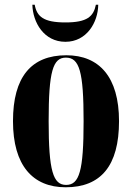

<svg xmlns="http://www.w3.org/2000/svg" viewBox="-20 -783 559 813"><path d="M257 -606C347 -606 395 -688 396 -763H386C376 -713 349 -688 257 -688C164 -688 136 -713 127 -763H117C119 -688 166 -606 257 -606ZM258 10C407 10 484 -81 484 -270C484 -457 400 -549 261 -549C112 -549 35 -457 35 -270C35 -82 119 10 258 10ZM260 0C205 0 186 -59 186 -270C186 -481 204 -539 259 -539C316 -539 334 -481 334 -270C334 -59 316 0 260 0Z"/></svg>

Font: Noto Serif Display Condensed Extra
Style: Regular
Weight: 800
Width: 3
Designer: Monotype Design Team
Foundry: Monotype Imaging Inc.
Version: Version 1.900